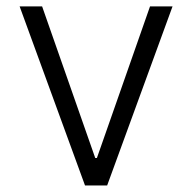

<svg xmlns="http://www.w3.org/2000/svg" viewBox="-20 -565 585 585"><path d="M505.7 -545.5H437.1L275.2 -83.5H270.2L108.3 -545.5H39.8L239 0H306.5Z"/></svg>

Font: Karasuma Gothic
Style: Light
Weight: 300
Designer: Rasmus Andersson / Ryoko Nishizuka
Foundry: rsms
Version: Version 1.00